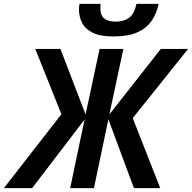

<svg xmlns="http://www.w3.org/2000/svg" viewBox="-74 -965 985 985"><path d="M508 -778Q441 -778 402 -797Q363 -816 347 -848Q331 -880 331 -916Q331 -924 332 -932Q333 -940 334 -945H442Q441 -936 441 -930.5Q441 -925 441 -919Q441 -887 460.5 -870.5Q480 -854 519 -854Q561 -854 588 -873.5Q615 -893 626 -945H740Q729 -894 702.5 -856.5Q676 -819 629.5 -798.5Q583 -778 508 -778ZM-54 0 241 -379 107 -714H236L365 -378L437 -714H559L487 -378L751 -714H891L607 -359L748 0H613L482 -353L408 0H286L360 -352L91 0Z"/></svg>

Font: Noto Sans Display SemiBold
Style: Italic
Weight: 600
Italic angle: -12°
Designer: Monotype Design Team
Foundry: Monotype Imaging Inc.
Version: Version 2.003